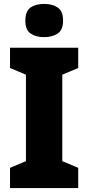

<svg xmlns="http://www.w3.org/2000/svg" viewBox="-20 -957 448 977"><path d="M378 0H31V-103L112 -137V-577L31 -611V-714H378V-611L297 -577V-137L378 -103ZM205 -937Q247 -937 274 -918.5Q301 -900 301 -852Q301 -805 273.5 -786.5Q246 -768 205 -768Q162 -768 135.5 -786.5Q109 -805 109 -852Q109 -900 135 -918.5Q161 -937 205 -937Z"/></svg>

Font: Noto Sans Tamil SemiCondensed Black
Style: Regular
Weight: 900
Width: 4
Designer: Jelle Bosma - Monotype Design Team
Foundry: Monotype Imaging Inc.
Version: Version 2.004; ttfautohint (v1.8.4.7-5d5b)